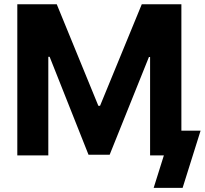

<svg xmlns="http://www.w3.org/2000/svg" viewBox="-20 -748 985 924"><path d="M63.3 -727.5H253.1L453.3 -238.9H461.5L662.3 -727.5H852.9V0H702.3V-473.6H696.7L507.8 -3.5H405.9L218.8 -474.8H212.5V0H63.3ZM719.5 156.2 768.6 0H727.9V-119.1H945.3L858.8 156.2Z"/></svg>

Font: GitLab Sans
Style: Regular
Weight: 400
Designer: Rasmus Andersson
Foundry: Modifications by GitLab B.V., manufactured by rsms
Version: Version 4.000;git-c8fb6b7